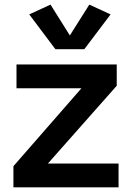

<svg xmlns="http://www.w3.org/2000/svg" viewBox="-20 -804 568 824"><path d="M37.6 0V-90.8L329.6 -425.3H50.8V-527.3H481V-436L185.5 -102.1H488.8V0ZM196.8 -784.2 279.8 -651.9 363.3 -784.2 454.6 -742.2 341.8 -592.8H217.8L105.5 -742.2Z"/></svg>

Font: Schibsted Grotesk SemiBold
Style: Regular
Weight: 600
Designer: Bakken & Baeck AS, Henrik Kongsvoll
Foundry: Schibsted ASA
Version: Version 1.100;gftools[0.9.25]